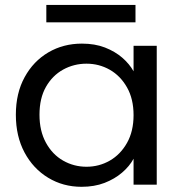

<svg xmlns="http://www.w3.org/2000/svg" viewBox="-20 -729 716 758"><path d="M42.6 -276Q42.6 -361.3 77.3 -424.4Q111.9 -487.6 170.9 -522.2Q229.9 -556.8 303.4 -556.8Q354.8 -556.8 394.4 -541.4Q434.1 -525.9 462.6 -501.3Q491.1 -476.6 507.3 -447.5V-548.3H598.8V0H507.3V-102.3Q491.1 -72.4 461.8 -47.4Q432.6 -22.4 392.6 -6.9Q352.5 8.5 301.9 8.5Q229.1 8.5 170.1 -27.3Q111.1 -63 76.9 -126.9Q42.6 -190.8 42.6 -276ZM507.3 -274.5Q507.3 -338.2 481.5 -383.8Q455.7 -429.5 413.5 -453.6Q371.3 -477.6 321.5 -477.6Q271.7 -477.6 229.2 -454.2Q186.8 -430.7 161.4 -386Q135.9 -341.2 135.9 -276Q135.9 -211.9 161.4 -165.5Q186.8 -119.1 229.2 -94.9Q271.7 -70.7 321.5 -70.7Q371.3 -70.7 413.5 -94.9Q455.7 -119.1 481.5 -165Q507.3 -210.9 507.3 -274.5ZM162.9 -640.9V-709.5H514.9V-640.9Z"/></svg>

Font: Poppins Variable
Style: Regular
Weight: 100
Designer: Jonny Pinhorn
Foundry: Indian Type Foundry
Version: Version 6.000